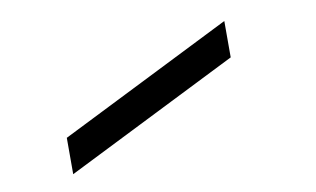

<svg xmlns="http://www.w3.org/2000/svg" viewBox="-42 -813 684 416"><g transform="rotate(-10 300.0 -605.0)"><path d="M90 -470V-550L470 -740V-660Z"/></g></svg>

Font: Tiny
Style: Regular
Weight: 400
Designer: Philipp Nurullin, Konstantin Bulenkov
Foundry: JetBrains
Version: Version 2.251; ttfautohint (v1.8.4.7-5d5b)